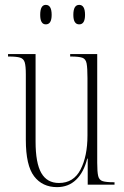

<svg xmlns="http://www.w3.org/2000/svg" viewBox="-20 -758 509 788"><path d="M214 10Q154 10 120 -34.5Q86 -79 86 -184V-453Q86 -487 81.5 -502Q77 -517 62.5 -521.5Q48 -526 17 -526H13V-536H126V-177Q126 -89 149.5 -48Q173 -7 222 -7Q282 -7 310.5 -62Q339 -117 339 -202V-438Q339 -479 335.5 -497.5Q332 -516 318 -521Q304 -526 271 -526H268V-536H379V-90Q379 -52 383 -35.5Q387 -19 401.5 -14.5Q416 -10 448 -10H450V0H340V-107H338Q324 -51 292.5 -20.5Q261 10 214 10ZM305 -658Q281 -658 281 -697Q281 -738 305 -738Q329 -738 329 -697Q329 -658 305 -658ZM168 -658Q145 -658 145 -697Q145 -738 168 -738Q192 -738 192 -697Q192 -658 168 -658Z"/></svg>

Font: Noto Serif Display ExtraCondensed ExtraLight
Style: Regular
Weight: 200
Width: 2
Designer: Monotype Design Team
Foundry: Monotype Imaging Inc.
Version: Version 2.009